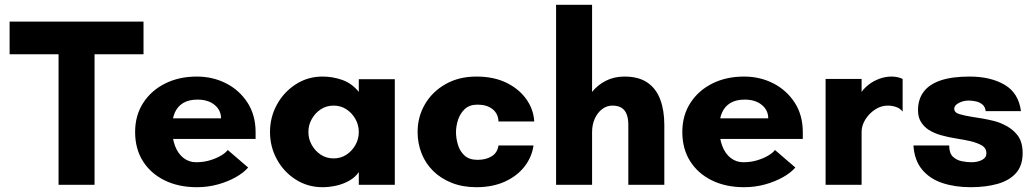

<svg xmlns="http://www.w3.org/2000/svg" viewBox="-20 -770 4311 800"><path d="M224 0V-544H20V-680H578V-544H374V0Z M800 10Q724 10 666 -18.5Q608 -47 575.5 -98.5Q543 -150 543 -220Q543 -289 576.5 -341Q610 -393 668 -422Q726 -451 800 -451Q867 -451 922.5 -422.5Q978 -394 1011.5 -342Q1045 -290 1045 -219V-191H672V-277H901Q901 -311 874 -333Q847 -355 803 -355Q767 -355 743.5 -341Q720 -327 708.5 -301Q697 -275 697 -239Q697 -194 709.5 -161.5Q722 -129 745 -111.5Q768 -94 797 -94Q828 -94 854.5 -102Q881 -110 900.5 -121.5Q920 -133 929 -145L1014 -72Q995 -50 962 -31.5Q929 -13 887.5 -1.5Q846 10 800 10Z M1324 10Q1262 10 1212 -22Q1162 -54 1133.5 -106.5Q1105 -159 1105 -220Q1105 -281 1133.5 -333.5Q1162 -386 1212 -418.5Q1262 -451 1324 -451Q1366 -451 1406 -437Q1446 -423 1475 -387V-440H1625V0H1475V-53Q1460 -31 1435 -17Q1410 -3 1381 3.5Q1352 10 1324 10ZM1370 -110Q1400 -110 1423.5 -125.5Q1447 -141 1461 -166Q1475 -191 1475 -220Q1475 -249 1461 -274Q1447 -299 1423.5 -314.5Q1400 -330 1370 -330Q1340 -330 1316.5 -314.5Q1293 -299 1279 -274Q1265 -249 1265 -220Q1265 -191 1279 -166Q1293 -141 1316.5 -125.5Q1340 -110 1370 -110Z M1965 10Q1908 10 1862.5 -8Q1817 -26 1785 -57.5Q1753 -89 1736.5 -131Q1720 -173 1720 -220Q1720 -283 1750.5 -335.5Q1781 -388 1836.5 -419.5Q1892 -451 1965 -451Q2037 -451 2089.5 -425.5Q2142 -400 2172.5 -357.5Q2203 -315 2206 -264H2057Q2056 -296 2032.5 -315Q2009 -334 1970 -334Q1936 -334 1916.5 -315.5Q1897 -297 1888.5 -270.5Q1880 -244 1880 -219Q1880 -194 1888 -167Q1896 -140 1915.5 -122Q1935 -104 1970 -104Q2005 -104 2029 -119Q2053 -134 2057 -164H2203Q2196 -115 2165 -75.5Q2134 -36 2083 -13Q2032 10 1965 10Z M2297 0V-750H2447V-387Q2470 -416 2504.5 -433.5Q2539 -451 2582 -451Q2641 -451 2677.5 -426Q2714 -401 2731 -355.5Q2748 -310 2748 -250V0H2598V-250Q2598 -276 2591 -294Q2584 -312 2569.5 -321Q2555 -330 2531 -330Q2508 -330 2488.5 -315Q2469 -300 2458 -275Q2447 -250 2447 -220V0Z M3080 10Q3004 10 2946 -18.5Q2888 -47 2855.5 -98.5Q2823 -150 2823 -220Q2823 -289 2856.5 -341Q2890 -393 2948 -422Q3006 -451 3080 -451Q3147 -451 3202.5 -422.5Q3258 -394 3291.5 -342Q3325 -290 3325 -219V-191H2952V-277H3181Q3181 -311 3154 -333Q3127 -355 3083 -355Q3047 -355 3023.5 -341Q3000 -327 2988.5 -301Q2977 -275 2977 -239Q2977 -194 2989.5 -161.5Q3002 -129 3025 -111.5Q3048 -94 3077 -94Q3108 -94 3134.5 -102Q3161 -110 3180.5 -121.5Q3200 -133 3209 -145L3294 -72Q3275 -50 3242 -31.5Q3209 -13 3167.5 -1.5Q3126 10 3080 10Z M3420 0V-441H3570V-387Q3582 -404 3601 -418.5Q3620 -433 3644.5 -442Q3669 -451 3696 -451Q3706 -451 3719 -448.5Q3732 -446 3741 -441V-305Q3730 -319 3713 -324.5Q3696 -330 3679 -330Q3651 -330 3626 -313.5Q3601 -297 3585.5 -272Q3570 -247 3570 -220V0Z M4024 10Q3959 10 3906.5 -7.5Q3854 -25 3822 -63.5Q3790 -102 3786 -164H3935Q3935 -131 3951 -116.5Q3967 -102 3989 -98Q4011 -94 4027 -94Q4053 -94 4071.5 -103.5Q4090 -113 4090 -131Q4090 -153 4071 -164Q4052 -175 4023 -182Q3996 -188 3964 -193Q3932 -198 3901.5 -206.5Q3871 -215 3848 -230Q3829 -243 3817 -262.5Q3805 -282 3805 -311Q3805 -356 3828.5 -387.5Q3852 -419 3899.5 -435Q3947 -451 4020 -451Q4107 -451 4165.5 -417Q4224 -383 4234 -307H4087Q4085 -325 4073.5 -334.5Q4062 -344 4046.5 -347.5Q4031 -351 4016 -351Q3994 -351 3975 -341Q3956 -331 3956 -317Q3956 -301 3977.5 -294.5Q3999 -288 4031 -283Q4052 -280 4074.5 -276Q4097 -272 4119.5 -266.5Q4142 -261 4162 -251Q4196 -236 4218.5 -208Q4241 -180 4241 -132Q4241 -80 4213.5 -49Q4186 -18 4137 -4Q4088 10 4024 10Z"/></svg>

Font: Teachers
Style: Bold
Weight: 700
Designer: Alfredo Marco Pradil, Chank Diesel
Version: Version 1.001